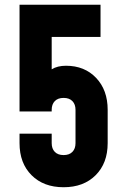

<svg xmlns="http://www.w3.org/2000/svg" viewBox="-20 -770 512 806"><path d="M257 -494Q335 -494 383.5 -443Q432 -392 432 -309V-169Q432 -85 381.5 -34.5Q331 16 247 16Q163 16 112.5 -34.5Q62 -85 62 -169V-209H197V-169Q197 -146 210 -132.5Q223 -119 247 -119Q271 -119 284 -132.5Q297 -146 297 -169V-309Q297 -332 284 -345.5Q271 -359 247 -359Q223 -359 210 -345.5Q197 -332 197 -309V-302H62V-750H402V-615H197V-479Q221 -494 257 -494Z"/></svg>

Font: Mohave Bold
Style: Regular
Weight: 700
Designer: Gumpita Rahayu
Foundry: Tokotype
Version: Version 2.002;PS 002.002;hotconv 1.0.88;makeotf.lib2.5.64775